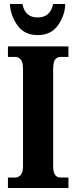

<svg xmlns="http://www.w3.org/2000/svg" viewBox="-20 -948 384 968"><path d="M20 0H325V-53H285Q248 -53 248 -110V-600Q248 -635 258 -648Q268 -661 285 -661H325V-714H20V-661H59Q72 -661 84 -648.5Q96 -636 96 -601V-109Q96 -78 84 -65.5Q72 -53 59 -53H20ZM170 -771Q238 -771 273 -821.5Q308 -872 309 -928H248Q234 -860 170 -860Q106 -860 93 -928H30Q32 -872 67 -821.5Q102 -771 170 -771Z"/></svg>

Font: Noto Serif ExtraCondensed Extra
Style: Regular
Weight: 800
Width: 3
Designer: Monotype Design Team
Foundry: Monotype Imaging Inc.
Version: Version 1.002